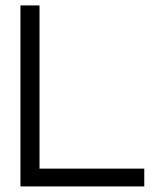

<svg xmlns="http://www.w3.org/2000/svg" viewBox="-20 -670 572 690"><path d="M498.5 0H53.5V-650.5H122V-64H498.5Z"/></svg>

Font: Overused Grotesk Book
Style: Regular
Weight: 375
Version: Version 0.004